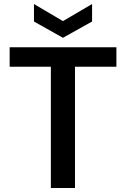

<svg xmlns="http://www.w3.org/2000/svg" viewBox="-20 -935 627 955"><path d="M233 0V-603H28V-700H559V-603H353V0ZM293 -747 149 -828V-915L293 -830L438 -915V-828Z"/></svg>

Font: AWOL-DM SemiBold
Style: Regular
Weight: 600
Designer: Colophon Foundry, Jonny Pinhorn, Mikhail Sharanda
Foundry: Colophon Foundry
Version: Version 1.000;Glyphs 3.2.3 (3260)